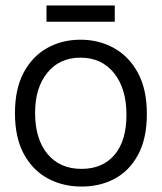

<svg xmlns="http://www.w3.org/2000/svg" viewBox="-20 -673 595 706"><path d="M280 13Q211 13 155.5 -17Q100 -47 67.5 -107Q35 -167 35 -257Q35 -346 67 -406Q99 -466 153.5 -496.5Q208 -527 276 -527Q344 -527 399.5 -496Q455 -465 487.5 -404.5Q520 -344 520 -254Q520 -164 488 -104.5Q456 -45 402 -16Q348 13 280 13ZM280 -52Q357 -52 401 -103.5Q445 -155 445 -251Q445 -347 399.5 -404Q354 -461 276 -461Q199 -461 154 -405.5Q109 -350 109 -258Q109 -162 154.5 -107Q200 -52 280 -52ZM151 -593V-653H402V-593Z"/></svg>

Font: Bricolage Grotesque 48pt Light
Style: Regular
Weight: 300
Designer: Mathieu Triay
Foundry: Atelier Triay
Version: Version 1.000; ttfautohint (v1.8.4.7-5d5b);gftools[0.9.32]